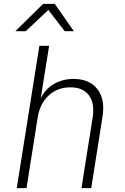

<svg xmlns="http://www.w3.org/2000/svg" viewBox="-20 -965 640 985"><path d="M66 0 182 -730H232L208 -580L189 -460Q211 -507 255.5 -533.5Q300 -560 358 -560Q439 -560 479.5 -508Q520 -456 506 -367L448 0H398L455 -360Q467 -434 436.5 -475.5Q406 -517 341 -517Q275 -517 229.5 -475Q184 -433 173 -360L116 0ZM59 -805 201 -945H261L359 -805H312L228 -914L112 -805Z"/></svg>

Font: JetBrains Mono NL Thin
Style: Italic
Weight: 100
Italic angle: -9°
Monospace: yes
Designer: Philipp Nurullin, Konstantin Bulenkov
Foundry: JetBrains
Version: Version 2.305; ttfautohint (v1.8.4.7-5d5b)